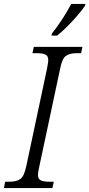

<svg xmlns="http://www.w3.org/2000/svg" viewBox="-38 -951 452 971"><path d="M-18 0 -12 -32H11Q45 -32 64.5 -45.5Q84 -59 95 -111L200 -605Q202 -618 204 -629Q206 -640 206 -647Q206 -669 191 -675.5Q176 -682 149 -682H126L133 -714H379L372 -682H349Q315 -682 295.5 -668.5Q276 -655 266 -603L161 -110Q158 -97 156 -85.5Q154 -74 154 -67Q154 -45 169 -38.5Q184 -32 211 -32H234L227 0ZM222 -771 225 -782Q249 -812 275.5 -852Q302 -892 322 -931H394L392 -922Q378 -901 354 -873Q330 -845 303 -818Q276 -791 251 -771Z"/></svg>

Font: Noto Serif SemiCondensed Light
Style: Italic
Weight: 300
Width: 4
Italic angle: -12°
Designer: Monotype Design Team
Foundry: Monotype Imaging Inc.
Version: Version 2.013; ttfautohint (v1.8.4.7-5d5b)